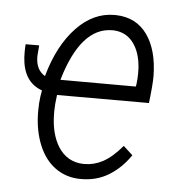

<svg xmlns="http://www.w3.org/2000/svg" viewBox="-45 -582 594 633"><g transform="rotate(5 252.5 -265.0)"><path d="M311 -487.8Q308.6 -487.8 306.2 -487.8Q201.7 -487.8 149.9 -310.1L399.4 -309.6L400.9 -317.4Q403.3 -335 403.3 -354.5Q403.3 -362.8 402.8 -371.6Q399.4 -423.3 375.5 -454.6Q351.6 -485.8 311 -487.8ZM242.7 9.8Q196.8 9.3 161.4 -15.9Q126 -41 106.4 -88.1Q86.9 -135.3 85.9 -192.9Q85.9 -198.7 85.9 -204.6Q85.9 -227.5 88.9 -249.5L92.3 -270Q30.3 -292 24.9 -372.6Q24.4 -382.3 24.4 -391.6Q24.4 -404.3 25.4 -417H70.3L67.9 -389.2Q67.4 -384.3 67.4 -379.9Q67.4 -335.9 98.1 -317.9Q126.5 -420.9 184.1 -481Q239.3 -538.6 308.6 -538.6Q311.5 -538.6 314.5 -538.6Q381.3 -536.6 417.5 -485.8Q453.6 -435.1 454.6 -348.6Q454.6 -319.3 447.3 -259.3H143.1Q138.7 -227.1 138.7 -206.5Q138.7 -203.1 138.7 -199.7Q138.7 -131.3 166 -87.9Q195.3 -42.5 247.6 -40.5Q250.5 -40.5 252.9 -40.5Q284.2 -40.5 313 -55.7Q344.2 -72.3 377 -111.3L407.7 -83Q378.9 -40 337.4 -14.6Q297.4 9.8 246.6 9.8Q244.6 9.8 242.7 9.8Z"/></g></svg>

Font: MAUL Condensed Light Italic
Style: Light Italic
Weight: 300
Italic angle: -12°
Designer: MAUL
Version: Version 1.0; 2020; ttfautohint (v1.8.3)